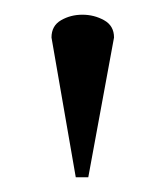

<svg xmlns="http://www.w3.org/2000/svg" viewBox="-20 -731 225 261"><path d="M135 -680 100 -490H83L50 -680Q50 -696 63 -703.5Q76 -711 92 -711Q108 -711 121.5 -703.5Q135 -696 135 -680Z"/></svg>

Font: Castoro Titling
Style: Regular
Weight: 400
Version: Version 2.04